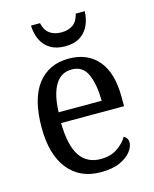

<svg xmlns="http://www.w3.org/2000/svg" viewBox="-113 -818 724 904"><g transform="rotate(-15 248.5 -366.0)"><path d="M266 10Q164 10 107 -62Q50 -134 50 -264Q50 -404 104.5 -475Q159 -546 257 -546Q348 -546 399.5 -485.5Q451 -425 451 -306V-262H144Q146 -152 180.5 -101Q215 -50 282 -50Q330 -50 363 -72.5Q396 -95 412 -123Q420 -120 426 -111.5Q432 -103 432 -90Q432 -70 414 -46.5Q396 -23 359.5 -6.5Q323 10 266 10ZM356 -314Q355 -395 333 -444Q311 -493 257 -493Q205 -493 177 -447Q149 -401 146 -314ZM257 -606Q213 -606 184 -624.5Q155 -643 141 -674Q127 -705 126 -742H170Q178 -706 200.5 -690Q223 -674 257 -674Q291 -674 313.5 -690Q336 -706 344 -742H388Q387 -705 373 -674Q359 -643 330.5 -624.5Q302 -606 257 -606Z"/></g></svg>

Font: Noto Serif SemiCondensed
Style: Regular
Weight: 400
Width: 4
Designer: Monotype Design Team
Foundry: Monotype Imaging Inc.
Version: Version 2.013